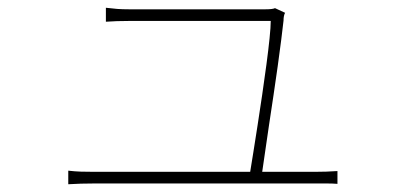

<svg xmlns="http://www.w3.org/2000/svg" viewBox="-20 -508 1040 495"><path d="M790 -65H656Q659 -85 663.5 -116.5Q668 -148 673.5 -185Q679 -222 685 -261.5Q691 -301 696 -337.5Q701 -374 705 -405Q709 -436 711 -455Q711 -468 715 -475L689 -487Q683 -484 664 -484H313Q295 -484 282 -485Q269 -486 253 -488V-452Q269 -453 281.5 -453.5Q294 -454 314 -454H678Q678 -439 675 -409.5Q672 -380 667 -342.5Q662 -305 656 -264Q650 -223 644 -184.5Q638 -146 633 -114.5Q628 -83 625 -65H224Q204 -65 188.5 -65.5Q173 -66 156 -68V-33Q173 -34 188.5 -34.5Q204 -35 224 -35H822Q838 -35 850 -34V-67Q838 -66 821 -65.5Q804 -65 790 -65Z"/></svg>

Font: Spoqa Han Sans Neo Thin
Style: Regular
Weight: 100
Designer: [Spoqa Han Sans Neo] Dong-huui Kim  Younghwa Kang  Yujin Lee  [Noto Sans] Ryoko NISHIZUKA  (kana & ideographs); Paul D. 
Foundry: Spoqa (http://www.spoqa-han-sans.com)
Version: Version 1.100;hotconv 1.0.109;makeotfexe 2.5.65596